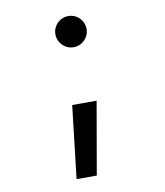

<svg xmlns="http://www.w3.org/2000/svg" viewBox="-83 -595 752 877"><g transform="rotate(-10 293.0 -157.0)"><path d="M201.2 212.9H294.9L353.5 -124H240.2ZM293 -382.8C333 -382.8 365.2 -415 365.2 -455.1C365.2 -495.1 333 -527.3 293 -527.3C252.9 -527.3 220.7 -495.1 220.7 -455.1C220.7 -415 252.9 -382.8 293 -382.8Z"/></g></svg>

Font: CaskaydiaCove Nerd Font
Style: Regular
Weight: 400
Designer: Aaron Bell
Foundry: Saja Typeworks
Version: Version 2111.1;Nerd Fonts 2.3.3